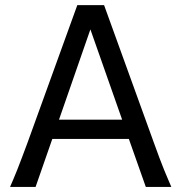

<svg xmlns="http://www.w3.org/2000/svg" viewBox="-20 -733 721 753"><path d="M334.5 -617.7 211.4 -263.7H459ZM19.5 0Q25.9 -14.6 32.7 -30.8Q39.6 -46.9 47.6 -67.1Q55.7 -87.4 65.4 -113.3Q75.2 -139.2 87.9 -173.3L283.2 -712.9H388.2L583.5 -173.3Q595.7 -139.2 605.5 -113.3Q615.2 -87.4 623.5 -67.1Q631.8 -46.9 638.7 -30.8Q645.5 -14.6 651.9 0H551.8L485.4 -188H185.1L119.6 0Z"/></svg>

Font: Andika APac
Style: Regular
Weight: 400
Designer: Victor Gaultney, Annie Olsen, Julie Remington, Don Collingsworth, Eric Hays, Becca Hirsbrunner
Foundry: SIL International
Version: Version 5.000